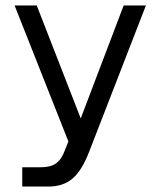

<svg xmlns="http://www.w3.org/2000/svg" viewBox="-20 -520 584 699"><path d="M61 88.9H129.9Q165 88.9 185.1 74Q205.1 59.1 217.8 22.9L229 -4.9L33.2 -500H113.8L273.9 -88.9L430.2 -500H511.2L305.2 30.8Q278.8 100.1 244.6 129.6Q210.4 159.2 155.8 159.2H61Z"/></svg>

Font: Overused Grotesk
Style: Regular
Weight: 400
Version: Version 0.002